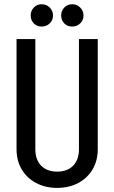

<svg xmlns="http://www.w3.org/2000/svg" viewBox="-20 -894 553 929"><path d="M362 -171.2V-705H453V-171.2ZM60 -171.2V-705H151V-171.2ZM453 -172.2Q453 -116.8 428 -74.5Q403 -32.2 358.6 -8.5Q314.2 15.2 255.5 15.2V-63.5Q305.5 -63.5 333.8 -92.2Q362 -121 362 -172.2ZM60 -172.2H151Q151 -121 179.2 -92.2Q207.5 -63.5 257.5 -63.5V15.2Q199.5 15.2 154.8 -8.5Q110 -32.2 85 -74.5Q60 -116.8 60 -172.2ZM181.8 -765.5Q158.8 -765.5 143.6 -780.8Q128.5 -796 128.5 -819Q128.5 -841.8 143.6 -857.6Q158.8 -873.5 181.8 -873.5Q204.5 -873.5 220.5 -857.6Q236.5 -841.8 236.5 -819Q236.5 -796 220.5 -780.8Q204.5 -765.5 181.8 -765.5ZM329.2 -765.5Q306.2 -765.5 291.1 -780.8Q276 -796 276 -819Q276 -841.8 291.1 -857.6Q306.2 -873.5 329.2 -873.5Q352 -873.5 368 -857.6Q384 -841.8 384 -819Q384 -796 368 -780.8Q352 -765.5 329.2 -765.5Z"/></svg>

Font: Akshar Light
Style: Regular
Weight: 300
Designer: Tall Chai
Foundry: Tall Chai
Version: Version 1.100